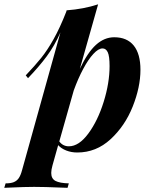

<svg xmlns="http://www.w3.org/2000/svg" viewBox="-111 -707 714 908"><path d="M553.2 -377Q553.2 -294.9 516.6 -203.1Q480 -111.3 411.9 -48.6Q343.8 14.2 254.4 14.2Q226.6 14.2 202.6 4.9Q178.7 -4.4 164.1 -20.5L137.2 75.2Q131.3 96.2 131.3 110.8Q131.3 138.2 151.6 148.7Q171.9 159.2 214.4 160.2L208.5 181.2L178.7 180.2Q99.1 176.8 50.3 176.8Q5.9 176.8 -65.9 180.2Q-85.4 181.2 -90.8 181.2L-84.5 160.2Q-60.1 160.2 -45.7 154.3Q-31.2 148.4 -22.2 135.3Q-13.2 122.1 -6.8 98.1L174.8 -553.7Q147 -490.7 110.1 -440.9Q73.2 -391.1 21.5 -337.4L10.7 -350.6Q54.7 -397 84 -433.3Q113.3 -469.7 142.8 -522.5Q172.4 -575.2 202.1 -650.9L204.1 -658.2Q284.7 -664.1 353 -686.5L266.6 -381.3Q303.2 -459 342.8 -494.9Q382.3 -530.8 429.2 -530.8Q489.7 -530.8 521.5 -491.5Q553.2 -452.1 553.2 -377ZM407.2 -394.5Q407.2 -441.4 398.7 -459.7Q390.1 -478 374 -478Q354.5 -478 330.6 -452.1Q306.6 -426.3 282.5 -381.1Q258.3 -335.9 237.8 -279.3L169.4 -38.1Q186.5 -15.1 214.8 -15.1Q262.2 -15.1 306.9 -75.7Q351.6 -136.2 379.4 -225.6Q407.2 -314.9 407.2 -394.5Z"/></svg>

Font: TypoPRO Playfair Display
Style: Bold Italic
Weight: 700
Italic angle: -14.9847°
Designer: Claus Eggers Sørensen
Foundry: Claus Eggers Sørensen
Version: Version 1.004;PS 001.004;hotconv 1.0.70;makeotf.lib2.5.58329